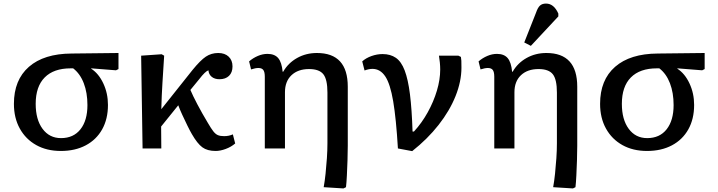

<svg xmlns="http://www.w3.org/2000/svg" viewBox="-20 -832 4021 1076"><path d="M321 14Q242 14 183 -19Q124 -52 91 -111.5Q58 -171 58 -250Q58 -384 142 -457.5Q226 -531 381 -532L644 -535V-445L630 -438L491 -449V-447Q533 -420 559 -364.5Q585 -309 585 -244Q585 -165 552.5 -107Q520 -49 460.5 -17.5Q401 14 321 14ZM322 -58Q392 -58 431 -107.5Q470 -157 470 -243Q470 -312 449.5 -365.5Q429 -419 390 -449H376Q281 -449 230.5 -398Q180 -347 180 -250Q180 -162 218.5 -110Q257 -58 322 -58Z M1188 14Q1142 14 1114 -6.5Q1086 -27 1055 -81Q1045 -98 1030.5 -127.5Q1016 -157 1001.5 -188.5Q987 -220 979 -242L883 -123L884 0H779L771 -520L886 -528L900 -520Q895 -440 890.5 -369.5Q886 -299 884 -220L1059 -440Q1103 -494 1133.5 -514.5Q1164 -535 1203 -535Q1240 -535 1261.5 -514.5Q1283 -494 1283 -460Q1283 -426 1263.5 -407Q1244 -388 1210 -388Q1183 -388 1166.5 -401.5Q1150 -415 1148 -438Q1130 -432 1097 -389L1047 -328Q1060 -297 1086 -247.5Q1112 -198 1145 -143Q1163 -112 1175.5 -96Q1188 -80 1201.5 -74.5Q1215 -69 1236 -69Q1263 -69 1285 -79L1298 -28Q1276 -9 1245.5 2.5Q1215 14 1188 14Z M1905 224 1794 217Q1800 184 1804.5 141.5Q1809 99 1812 54.5Q1815 10 1815 -29V-313Q1815 -387 1792 -416Q1769 -445 1712 -445Q1650 -445 1613.5 -410.5Q1577 -376 1577 -315V0H1464V-402Q1464 -429 1455.5 -440Q1447 -451 1428 -451Q1412 -451 1387 -443L1376 -488Q1398 -507 1425 -518.5Q1452 -530 1479 -530Q1519 -530 1539 -506.5Q1559 -483 1564 -430H1567Q1595 -479 1645 -507Q1695 -535 1756 -535Q1929 -535 1929 -346V-16Q1929 21 1927.5 65.5Q1926 110 1924 151Q1922 192 1919 217Z M2290 15 2210 0Q2200 -167 2183.5 -264.5Q2167 -362 2139 -404Q2111 -446 2067 -446Q2047 -446 2023 -437L2010 -488Q2031 -507 2062 -518Q2093 -529 2124 -529Q2168 -529 2198.5 -508Q2229 -487 2248 -437Q2267 -387 2277.5 -303.5Q2288 -220 2292 -95H2300Q2344 -143 2377 -202.5Q2410 -262 2428.5 -324Q2447 -386 2447 -442Q2447 -461 2445 -481.5Q2443 -502 2440 -520H2549L2563 -513Q2565 -503 2565.5 -491.5Q2566 -480 2566 -453Q2566 -376 2533 -293.5Q2500 -211 2438 -132Q2376 -53 2290 15Z M3191 224 3080 217Q3086 184 3090.5 141.5Q3095 99 3098 54.5Q3101 10 3101 -29V-313Q3101 -387 3078 -416Q3055 -445 2998 -445Q2936 -445 2899.5 -410.5Q2863 -376 2863 -315V0H2750V-402Q2750 -429 2741.5 -440Q2733 -451 2714 -451Q2698 -451 2673 -443L2662 -488Q2684 -507 2711 -518.5Q2738 -530 2765 -530Q2805 -530 2825 -506.5Q2845 -483 2850 -430H2853Q2881 -479 2931 -507Q2981 -535 3042 -535Q3215 -535 3215 -346V-16Q3215 21 3213.5 65.5Q3212 110 3210 151Q3208 192 3205 217ZM2955 -575 2918 -594 2984 -761Q2994 -790 3006.5 -801Q3019 -812 3040 -812Q3084 -812 3109 -756V-740Z M3606 14Q3527 14 3468 -19Q3409 -52 3376 -111.5Q3343 -171 3343 -250Q3343 -384 3427 -457.5Q3511 -531 3666 -532L3929 -535V-445L3915 -438L3776 -449V-447Q3818 -420 3844 -364.5Q3870 -309 3870 -244Q3870 -165 3837.5 -107Q3805 -49 3745.5 -17.5Q3686 14 3606 14ZM3607 -58Q3677 -58 3716 -107.5Q3755 -157 3755 -243Q3755 -312 3734.5 -365.5Q3714 -419 3675 -449H3661Q3566 -449 3515.5 -398Q3465 -347 3465 -250Q3465 -162 3503.5 -110Q3542 -58 3607 -58Z"/></svg>

Font: Literata 7pt Medium
Style: Regular
Weight: 500
Designer: Latin by Veronika Burian and Jose Scaglione. Greek by Irene Vlachou. Cyrillic by Vera Evstafieva.
Foundry: TypeTogether
Version: Version 3.002